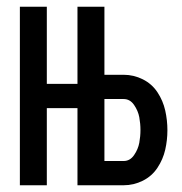

<svg xmlns="http://www.w3.org/2000/svg" viewBox="-20 -550 540 570"><path d="M39 0V-530H119V-301H210V-530H290V-328H347Q377 -328 404 -314.5Q431 -301 447.5 -276Q464 -251 470.5 -222Q477 -193 477 -163.5Q477 -134 470.5 -105.5Q464 -77 447.5 -52Q431 -27 404 -13.5Q377 0 347 0H210V-229H119V0ZM290 -72H347Q366 -72 378 -89.5Q390 -107 393.5 -126Q397 -145 397 -164Q397 -183 393.5 -202Q390 -221 378 -238.5Q366 -256 347 -256H290Z"/></svg>

Font: Iosevka SS01
Style: Regular
Weight: 400
Monospace: yes
Designer: Belleve Invis
Foundry: Belleve Invis
Version: 2.3.3; ttfautohint (v1.8.3)